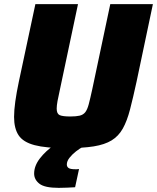

<svg xmlns="http://www.w3.org/2000/svg" viewBox="-20 -708 759 928"><path d="M300 8Q202 8 147 -6.5Q92 -21 70 -54Q48 -87 48 -143Q48 -175 54 -218Q60 -261 71 -313L151 -688H357L270 -277Q262 -242 258 -219.5Q254 -197 254 -183Q254 -158 268.5 -151.5Q283 -145 320 -145Q348 -145 365 -149Q382 -153 392 -165.5Q402 -178 409 -204.5Q416 -231 426 -277L513 -688H719L640 -313Q623 -235 608.5 -179Q594 -123 573.5 -86.5Q553 -50 519.5 -29.5Q486 -9 433 -0.5Q380 8 300 8ZM264 200Q196 200 170.5 180Q145 160 145 131Q145 94 172.5 58Q200 22 246 -10L384 0Q366 9 347.5 23.5Q329 38 316 54.5Q303 71 303 87Q303 98 311.5 104Q320 110 344 110Q347 110 351 110Q355 110 362 109L343 197Q327 198 304.5 199Q282 200 264 200Z"/></svg>

Font: Saira ExtraBold
Style: Italic
Weight: 800
Italic angle: -12°
Designer: Hector Gatti with collaboration of the Omnibus-Type team
Foundry: Omnibus-Type
Version: Version 1.100; ttfautohint (v1.8.3)